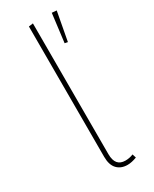

<svg xmlns="http://www.w3.org/2000/svg" viewBox="-195 -785 674 843"><g transform="rotate(-30 142.5 -363.0)"><path d="M185 10Q152 10 132.5 -10.5Q113 -31 113 -72V-733L135 -736V-73Q135 -11 186 -11Q207 -11 226 -19L232 0Q206 10 185 10ZM227 -588 254 -733 230 -735 212 -591Z"/></g></svg>

Font: FiraGO Thin
Style: Regular
Weight: 100
Designer: bBox Type
Foundry: bBox Type GmbH
Version: Version 1.001;PS 001.001;hotconv 1.0.88;makeotf.lib2.5.64775